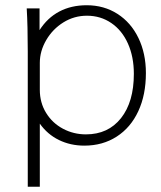

<svg xmlns="http://www.w3.org/2000/svg" viewBox="-20 -513 616 733"><path d="M537 -234Q537 -151 508 -88.5Q479 -26 425.5 8.5Q372 43 302 43Q249 43 205 21.5Q161 0 132 -41V200H86V-316Q86 -414 82 -481H131V-398Q161 -445 206.5 -469Q252 -493 311 -493Q377 -493 428.5 -460Q480 -427 508.5 -368Q537 -309 537 -234ZM491 -231Q491 -296 468.5 -346.5Q446 -397 405 -425Q364 -453 312 -453Q263 -453 222 -427.5Q181 -402 156.5 -360Q132 -318 132 -273V-170Q132 -121 156 -82Q180 -43 220.5 -21.5Q261 0 308 0Q393 0 442 -62Q491 -124 491 -231Z"/></svg>

Font: Gmarket Sans TTF Light
Style: Regular
Weight: 300
Designer: Creative Director : Sungho Lee; Art Director : Kiwoong Choi; Project Manager : Sori Yang, Jongwook Yoon; Font Designer :
Foundry: Sandoll Inc.
Version: Version 1.000;hotconv 1.0.109;makeotfexe 2.5.65596